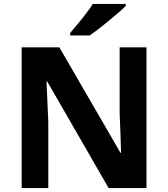

<svg xmlns="http://www.w3.org/2000/svg" viewBox="-20 -954 853 974"><path d="M723 0H531L220 -540H216Q218 -489 220.5 -438Q223 -387 225 -336V0H90V-714H281L591 -179H594Q593 -229 591 -278Q589 -327 587 -376V-714H723ZM618 -924Q604 -910 581 -890Q558 -870 531.5 -848Q505 -826 479.5 -806.5Q454 -787 435 -774H336V-787Q352 -806 373.5 -831.5Q395 -857 416 -884.5Q437 -912 451 -934H618Z"/></svg>

Font: Noto Sans Vithkuqi
Style: Bold
Weight: 700
Version: Version 1.001; ttfautohint (v1.8.4.7-5d5b)